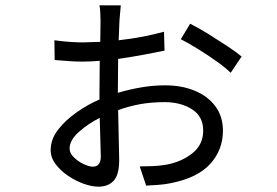

<svg xmlns="http://www.w3.org/2000/svg" viewBox="-20 -645 1040 720"><path d="M349 55Q324 55 293.5 44Q263 33 235 14Q207 -5 188.5 -29.5Q170 -54 170 -82Q170 -123 198 -159Q226 -195 268.5 -224.5Q311 -254 353 -272V-299L354 -417Q321 -414 290 -414Q265 -414 243 -415.5Q221 -417 185 -420L184 -494Q221 -489 247.5 -487.5Q274 -486 290 -486L356 -488L357 -568Q357 -580 356 -598Q355 -616 353 -625H433Q432 -615 430.5 -597Q429 -579 428 -568L425 -494Q471 -499 515 -507.5Q559 -516 595 -526L597 -455Q572 -450 525 -441Q478 -432 423 -424L422 -302V-297Q466 -310 510.5 -317.5Q555 -325 599 -325Q662 -325 711 -304.5Q760 -284 788 -246Q816 -208 816 -155Q816 -83 768.5 -30.5Q721 22 620 42Q595 47 570 48.5Q545 50 528 51L504 -21Q527 -21 552 -22Q577 -23 601 -27Q659 -37 700.5 -69.5Q742 -102 742 -155Q742 -209 699.5 -235.5Q657 -262 598 -262Q546 -262 503.5 -254Q461 -246 423 -232L427 -45Q427 10 406.5 32.5Q386 55 349 55ZM328 -20Q358 -20 358 -58L354 -203Q310 -181 275.5 -150Q241 -119 241 -88Q241 -71 256.5 -55.5Q272 -40 293 -30Q314 -20 328 -20ZM845 -372Q826 -391 791.5 -415.5Q757 -440 720.5 -462.5Q684 -485 658 -498L693 -556Q722 -542 759 -519Q796 -496 831 -473Q866 -450 886 -433Z"/></svg>

Font: Chocolate Classical Sans
Style: Regular
Weight: 400
Designer: 田海東、宇文滿月
Foundry: Moonlit Owen
Version: Version 1.001